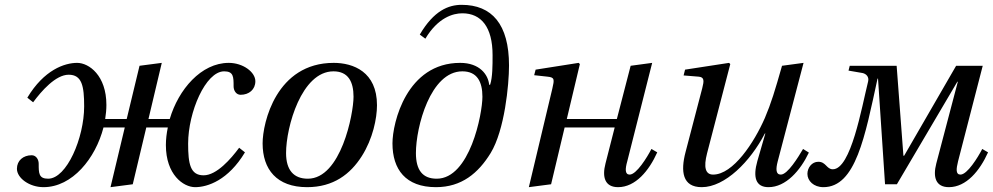

<svg xmlns="http://www.w3.org/2000/svg" viewBox="-20 -762 4106 794"><path d="M50 -64C50 -26 101 12 160 12C279 12 375 -107 408 -235H496L437 12L529 0L585 -235H674C669 -211 666 -186 666 -162C666 -40 738 12 787 12C839 12 924 -17 993 -132L969 -151C935 -105 876 -37 822 -37C767 -37 758 -84 758 -168C758 -298 830 -467 907 -467C946 -467 946 -444 946 -405C946 -387 957 -370 975 -370C1010 -370 1036 -392 1036 -426C1036 -464 985 -502 926 -502C812 -502 718 -392 682 -270H594L649 -502L557 -490L504 -270H415C418 -289 420 -309 420 -328C420 -450 348 -502 299 -502C247 -502 162 -473 93 -358L117 -339C151 -385 210 -453 264 -453C319 -453 328 -406 328 -322C328 -192 256 -23 179 -23C140 -23 140 -46 140 -85C140 -103 129 -120 111 -120C76 -120 50 -98 50 -64Z M1066 -169C1066 -62 1124 12 1250 12C1359 12 1429 -42 1476 -116C1522 -188 1539 -273 1539 -327C1539 -465 1441 -502 1360 -502C1123 -502 1066 -255 1066 -169ZM1163 -129C1163 -237 1227 -467 1359 -467C1420 -467 1442 -424 1442 -362C1442 -291 1390 -23 1253 -23C1195 -23 1163 -58 1163 -129Z M1603 -169C1603 -62 1657 12 1783 12C1889 12 1958 -46 2009 -129C2067 -224 2085 -412 2085 -491C2085 -662 2014 -742 1889 -742C1835 -742 1774 -718 1716 -619L1739 -602C1791 -689 1853 -707 1892 -707C1970 -707 2017 -650 2017 -534C2017 -491 2017 -443 2007 -412L2003 -411C1999 -453 1964 -502 1883 -502C1662 -502 1603 -255 1603 -169ZM1700 -129C1700 -237 1760 -467 1892 -467C1953 -467 1975 -424 1975 -362C1975 -291 1923 -23 1786 -23C1728 -23 1700 -58 1700 -129Z M2167 12 2259 0 2315 -235H2522L2484 -86C2469 -29 2482 12 2536 12C2608 12 2664 -56 2698 -132L2674 -146C2656 -111 2612 -40 2584 -40C2564 -40 2565 -63 2574 -95L2677 -502L2588 -490L2531 -270H2324L2378 -497L2373 -502L2195 -474L2189 -451L2244 -445C2274 -442 2273 -434 2264 -395Z M2807 -450 2869 -445C2893 -443 2892 -428 2884 -397L2815 -133C2794 -53 2802 12 2882 12C2978 12 3083 -94 3143 -210H3145L3112 -96C3093 -29 3105 12 3158 12C3230 12 3290 -57 3325 -131L3301 -146C3281 -112 3237 -40 3209 -40C3188 -40 3188 -63 3196 -94L3303 -502L3214 -490C3185 -388 3169 -335 3143 -274C3099 -173 3012 -40 2929 -40C2897 -40 2889 -70 2904 -128L3000 -497L2995 -502L2813 -474Z M3319 -43C3319 -14 3345 12 3385 12C3519 12 3557 -198 3609 -437H3611L3640 0H3689L3939 -424H3941L3852 -86C3837 -29 3850 12 3904 12C3976 12 4032 -56 4066 -132L4042 -146C4024 -111 3980 -40 3952 -40C3932 -40 3934 -63 3942 -95L4044 -490H3934L3719 -118H3716L3688 -490H3494L3489 -470L3547 -460C3561 -457 3575 -445 3570 -425C3543 -316 3499 -62 3424 -62C3398 -62 3396 -93 3364 -93C3337 -93 3319 -68 3319 -43Z"/></svg>

Font: Heuristica
Style: Italic
Weight: 400
Italic angle: -13°
Version: Version 1.0.1